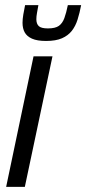

<svg xmlns="http://www.w3.org/2000/svg" viewBox="-20 -730 337 750"><path d="M4 0 111 -510H185L77 0ZM160 -570Q125 -570 105 -579Q85 -588 76.5 -603.5Q68 -619 68 -641Q68 -655 71 -673Q74 -691 78 -710H130Q127 -693 124.5 -679.5Q122 -666 122 -655Q122 -637 131.5 -628Q141 -619 167 -619Q196 -619 210 -629Q224 -639 231.5 -659.5Q239 -680 245 -710H297Q291 -679 283 -653.5Q275 -628 260.5 -609.5Q246 -591 222 -580.5Q198 -570 160 -570Z"/></svg>

Font: Saira Condensed
Style: Italic
Weight: 400
Width: 3
Italic angle: -12°
Designer: Hector Gatti with collaboration of the Omnibus-Type team
Foundry: Omnibus-Type
Version: Version 1.100